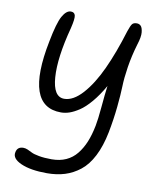

<svg xmlns="http://www.w3.org/2000/svg" viewBox="-85 -602 732 891"><g transform="rotate(10 281.5 -157.0)"><path d="M196.8 222.2Q119.6 222.2 74.5 202.1Q29.3 182.1 36.1 151.9Q41 125 69.8 125Q79.1 125 90.1 129.6Q101.1 134.3 111.6 139.9Q122.1 145.5 147.2 150.1Q172.4 154.8 207 154.8Q245.6 154.8 275.1 141.4Q304.7 127.9 325.2 102.3Q345.7 76.7 359.4 43.5Q373 10.3 381.8 -34.2Q387.7 -63 393.1 -124.3Q398.4 -185.5 403.8 -225.1Q377.4 -178.7 349.6 -146Q321.8 -113.3 296.9 -96.9Q272 -80.6 251.7 -73.7Q231.4 -66.9 211.9 -66.9Q39.1 -66.9 102.1 -381.8Q119.1 -471.2 137.2 -503.7Q155.3 -536.1 176.8 -536.1Q193.8 -536.1 197.5 -521.2Q201.2 -506.3 189.9 -460Q151.4 -314.5 158 -223.1Q164.6 -131.8 215.8 -131.8Q258.3 -131.8 301.8 -179.9Q345.2 -228 381.6 -306.9Q418 -385.7 450.2 -491.2Q459.5 -519 466.1 -527.1Q472.7 -535.2 487.8 -535.2Q499.5 -535.2 507.1 -527.1Q514.6 -519 516.8 -497.8Q519 -476.6 506.8 -439Q489.7 -381.3 481.4 -327.6Q473.1 -273.9 472.2 -235.8Q471.2 -197.8 465.1 -137.2Q459 -76.7 446.8 -14.2Q433.6 52.2 409.4 99.4Q385.3 146.5 352.1 172.6Q318.8 198.7 281 210.4Q243.2 222.2 196.8 222.2Z"/></g></svg>

Font: Shantell Sans Bouncy
Style: Italic
Weight: 300
Italic angle: -11.31°
Designer: Stephen Nixon, Anya Danilova, Shantell Martin
Foundry: Arrow Type
Version: Version 1.006;[9816181b4]